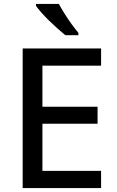

<svg xmlns="http://www.w3.org/2000/svg" viewBox="-20 -962 597 982"><path d="M497 0H96V-714H497V-626H197V-416H479V-329H197V-88H497ZM281 -942Q293 -920 310 -892.5Q327 -865 346 -839Q365 -813 381 -794V-782H314Q297 -796 275 -815.5Q253 -835 231 -856.5Q209 -878 191.5 -898Q174 -918 164 -932V-942Z"/></svg>

Font: Noto Sans New Tai Lue Medium
Style: Regular
Weight: 500
Version: Version 2.003